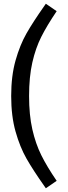

<svg xmlns="http://www.w3.org/2000/svg" viewBox="-20 -865 364 1030"><path d="M284 -805Q232 -728 201.5 -667.5Q171 -607 153.5 -530Q136 -453 136 -350Q136 -248 153.5 -171Q171 -94 201.5 -32.5Q232 29 284 105L226 145Q224 143 222.5 140Q221 137 219 135Q157 47 122 -14.5Q87 -76 63.5 -159Q40 -242 40 -350Q40 -458 63.5 -541Q87 -624 122 -685.5Q157 -747 219 -835Q221 -837 222.5 -840Q224 -843 226 -845Z"/></svg>

Font: Firava
Style: Regular
Weight: 400
Designer: Carrois Corporate & Edenspiekermann AG
Foundry: Greg Finn Gibson
Version: Version 5.000